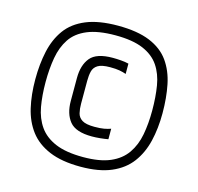

<svg xmlns="http://www.w3.org/2000/svg" viewBox="-96 -746 873 847"><g transform="rotate(15 340.5 -322.0)"><path d="M50 -321Q50 -391 63 -450Q76 -509 107.5 -552.5Q139 -596 196.5 -620Q254 -644 342 -644Q431 -644 488 -620.5Q545 -597 576 -553.5Q607 -510 619 -451Q631 -392 631 -321Q631 -252 617 -193.5Q603 -135 570.5 -91.5Q538 -48 482 -24Q426 0 342 0Q256 0 199 -24Q142 -48 109.5 -91Q77 -134 63.5 -192.5Q50 -251 50 -321ZM226 -374Q226 -433 254 -467Q282 -501 356 -501Q373 -501 393 -499.5Q413 -498 429 -494V-447Q415 -452 398.5 -455Q382 -458 356 -458Q317 -458 299.5 -447Q282 -436 277.5 -417Q273 -398 273 -374V-269Q273 -246 277.5 -227Q282 -208 299.5 -197Q317 -186 356 -186Q383 -186 399.5 -189Q416 -192 430 -197V-149Q414 -146 393.5 -144Q373 -142 356 -142Q282 -142 254 -176.5Q226 -211 226 -269ZM584 -321Q584 -383 575.5 -434Q567 -485 542 -522Q517 -559 469 -579.5Q421 -600 342 -600Q263 -600 214 -579.5Q165 -559 140 -521.5Q115 -484 106 -433Q97 -382 97 -321Q97 -260 106 -209.5Q115 -159 141 -122Q167 -85 215.5 -64.5Q264 -44 342 -44Q418 -44 465.5 -64.5Q513 -85 539 -122.5Q565 -160 574.5 -210.5Q584 -261 584 -321Z"/></g></svg>

Font: Khand Variable Light
Style: Regular
Weight: 300
Designer: Satya Rajpurohit
Foundry: Indian Type Foundry
Version: Version 3.000